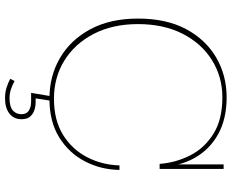

<svg xmlns="http://www.w3.org/2000/svg" viewBox="-99 -635 923 765"><g transform="rotate(90 362.5 -252.5)"><path d="M373 12Q283 12 211 -30Q139 -72 96.5 -151Q54 -230 54 -341Q54 -453 95.5 -531.5Q137 -610 208.5 -652Q280 -694 368 -694Q454 -694 515 -660Q576 -626 609.5 -566Q643 -506 645 -427H633Q628 -492 599 -549Q570 -606 513 -641.5Q456 -677 368 -677Q286 -677 219.5 -635.5Q153 -594 114.5 -518.5Q76 -443 76 -341Q76 -239 115.5 -163.5Q155 -88 222 -47Q289 -6 373 -6Q459 -6 517 -42Q575 -78 606 -137.5Q637 -197 639 -267H657Q656 -193 623 -129.5Q590 -66 527.5 -27Q465 12 373 12ZM645 -427 635 -452V-682H653V-427ZM371 189Q349 189 329.5 183Q310 177 294 168L303 151Q317 159 334.5 165Q352 171 371 171Q405 171 420 158Q435 145 435 123Q435 103 420.5 94Q406 85 385 85H350L365 -4H383L372 67H387Q403 67 418.5 72Q434 77 444.5 89Q455 101 455 123Q455 154 432.5 171.5Q410 189 371 189Z"/></g></svg>

Font: Montagu Slab 144pt Thin
Style: Regular
Weight: 250
Version: Version 1.000